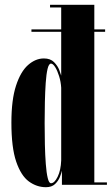

<svg xmlns="http://www.w3.org/2000/svg" viewBox="-20 -770 467 800"><path d="M171.5 10Q133 10 100.2 -14Q67.5 -38 47.5 -96.5Q27.5 -155 27.5 -259Q27.5 -354.5 46.8 -413.2Q66 -472 97 -499.2Q128 -526.5 163 -526.5Q190 -526.5 205.2 -511Q220.5 -495.5 227 -478.2Q233.5 -461 235 -455V-637.5H111V-647.5H235V-739H188.5V-750H373V-647.5H418V-637.5H373V-10H425.5V0H238V-59Q236 -49 229.5 -32.5Q223 -16 209.2 -3Q195.5 10 171.5 10ZM192.5 -6.5Q207 -6.5 220.2 -33.5Q233.5 -60.5 235 -102V-404.5Q233.5 -429.5 226.2 -452.8Q219 -476 209.8 -490.5Q200.5 -505 192.5 -505Q183.5 -505 178.2 -483Q173 -461 170.5 -424.8Q168 -388.5 167 -344.8Q166 -301 166 -257.5Q166 -212.5 167 -168Q168 -123.5 170.8 -87Q173.5 -50.5 178.8 -28.5Q184 -6.5 192.5 -6.5Z"/></svg>

Font: Imbue 100pt ExtraBold
Style: Regular
Weight: 800
Designer: Tyler Finck
Foundry: Etcetera Type Company
Version: Version 1.102; ttfautohint (v1.8.3)